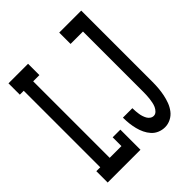

<svg xmlns="http://www.w3.org/2000/svg" viewBox="-203 -867 1006 1006"><g transform="rotate(-45 300.0 -363.5)"><path d="M441 8Q420 8 400.5 0Q381 -8 367 -23.5Q353 -39 344 -58Q335 -77 330 -97Q325 -117 322.5 -137.5Q320 -158 320 -179V-184H390V-181Q390 -170 391 -159.5Q392 -149 393.5 -138.5Q395 -128 398.5 -117.5Q402 -107 407 -98Q412 -89 421 -82.5Q430 -76 441 -76Q453 -76 462.5 -85.5Q472 -95 477 -106.5Q482 -118 484.5 -130.5Q487 -143 488.5 -155.5Q490 -168 490.5 -181Q491 -194 491 -206V-651H399V-735H562V-206Q562 -183 560 -160Q558 -137 553.5 -115Q549 -93 541 -71.5Q533 -50 519 -31.5Q505 -13 484 -2.5Q463 8 441 8ZM23 0V-84H52V-651H23V-735H168V-651H122V-84H209V-149H266V0Z"/></g></svg>

Font: Iosevka HT Medium Extended
Style: Regular
Weight: 500
Width: 7
Monospace: yes
Designer: Belleve Invis
Foundry: Belleve Invis
Version: Version 32.3.0; ttfautohint (v1.8.4)